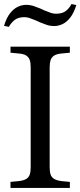

<svg xmlns="http://www.w3.org/2000/svg" viewBox="-22 -931 398 951"><path d="M30 0V-30L71 -34Q96 -37 108.5 -45Q121 -53 125.5 -67Q130 -81 130 -102V-598Q130 -619 125.5 -633Q121 -647 108.5 -655.5Q96 -664 71 -666L30 -670V-700H324V-670L283 -666Q259 -664 246 -655.5Q233 -647 228.5 -633Q224 -619 224 -598V-102Q224 -81 228.5 -67Q233 -53 246 -45Q259 -37 283 -34L324 -30V0ZM22 -798 -2 -803Q10 -843 28 -865.5Q46 -888 66.5 -897.5Q87 -907 107 -907Q128 -907 146.5 -900.5Q165 -894 177 -889L199 -879Q218 -871 230.5 -867Q243 -863 255 -863Q287 -863 304.5 -877Q322 -891 332 -911L356 -906Q344 -867 326 -844Q308 -821 287.5 -811.5Q267 -802 247 -802Q226 -802 207.5 -808.5Q189 -815 177 -820L155 -830Q136 -838 123.5 -842Q111 -846 99 -846Q68 -846 50.5 -832Q33 -818 22 -798Z"/></svg>

Font: Hedvig Letters Serif 24pt 24pt
Style: Regular
Weight: 400
Version: Version 1.000